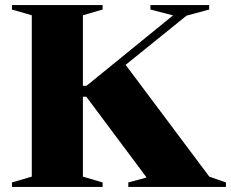

<svg xmlns="http://www.w3.org/2000/svg" viewBox="-20 -735 908 755"><path d="M306 -675V-397.5H320L660.5 -674.5L571.5 -697.5V-715H802.5V-697.5L713.5 -673.5L474 -480L803 -40.5L868.5 -17.5V0H484.5V-17.5L556.5 -37L319.5 -354.5H306V-40.5L383.5 -17.5V0H27V-17.5L105 -40.5V-675L27 -697.5V-715H383.5V-697.5Z"/></svg>

Font: Newsreader 72pt
Style: Bold
Weight: 700
Designer: Hugues Gentile
Foundry: Production Type
Version: Version 1.003; ttfautohint (v1.8.3)